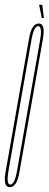

<svg xmlns="http://www.w3.org/2000/svg" viewBox="-47 -776 203 800"><path d="M-6 4Q-12 4 -16.5 1Q-32.5 -9 -24 -58Q-13.5 -120 25 -337Q63 -553 74 -615.5Q85 -678 114 -678Q120 -678 124.5 -675.5Q140.5 -665 132 -615Q121 -552 83 -337Q44.5 -120 33.8 -58Q23 4 -6 4ZM-4 -7Q14 -7 24.2 -65Q34.5 -123 72 -337Q109.5 -550 120 -608.5Q129 -660 116 -666Q114 -667 112 -667Q94 -667 83.8 -608.5Q73.5 -550 36 -337Q-1.5 -123 -11.5 -65Q-20.5 -14 -8 -8Q-6 -7 -4 -7ZM127 -701 116 -756H129L136 -701Z"/></svg>

Font: Anybody UltraCondensed Thin
Style: Italic
Weight: 100
Width: 1
Italic angle: -10°
Designer: Tyler Finck
Foundry: Etcetera Type Company
Version: Version 1.010; ttfautohint (v1.8.3) -l 8 -r 50 -G 200 -x 14 